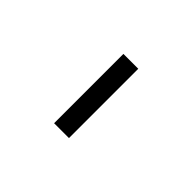

<svg xmlns="http://www.w3.org/2000/svg" viewBox="39 -890 521 521"><g transform="rotate(-45 300.0 -629.5)"><path d="M167 -601V-658H433V-601Z"/></g></svg>

Font: Source Code Variable
Style: Regular
Weight: 400
Monospace: yes
Designer: Paul D. Hunt, Teo Tuominen
Foundry: Adobe Systems Incorporated
Version: Version 1.010;hotconv 1.0.106;makeotfexe 2.5.65593